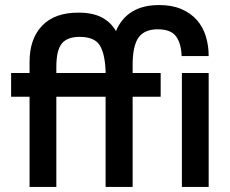

<svg xmlns="http://www.w3.org/2000/svg" viewBox="-20 -740 911 760"><path d="M97 -495Q97 -586 146.5 -638Q196 -690 290 -690Q347 -690 383 -671Q419 -652 439 -617Q483 -720 610 -720Q661 -720 698 -704Q735 -688 759 -661Q783 -634 794.5 -597Q806 -560 806 -518H699Q697 -569 676.5 -596.5Q656 -624 604 -624Q552 -624 528.5 -591.5Q505 -559 505 -482V-451H616V-357H505V0H398V-357H203V0H97V-357H24V-451H97ZM700 -451H806V0H700ZM203 -451H398V-459Q395 -530 374 -562Q353 -594 295 -594Q246 -594 224.5 -567.5Q203 -541 203 -475Z"/></svg>

Font: Tilda Sans Semibold
Style: Regular
Weight: 600
Designer: ParaType Ltd
Foundry: ParaType Ltd
Version: Version 1.009